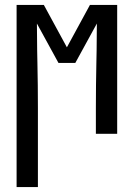

<svg xmlns="http://www.w3.org/2000/svg" viewBox="-20 -540 540 775"><path d="M47 215V-520H157L250 -349L343 -520H453V0H367V-104Q367 -150 367.5 -195.5Q368 -241 369 -286L370 -338Q370 -365 370.5 -391.5Q371 -418 371 -445L284 -286H216L129 -445Q129 -418 129.5 -391.5Q130 -365 130 -338L131 -286Q132 -241 132.5 -195.5Q133 -150 133 -104V215Z"/></svg>

Font: Iosevka Term Curly Medium
Style: Regular
Weight: 500
Designer: Belleve Invis
Foundry: Belleve Invis
Version: Version 32.3.0